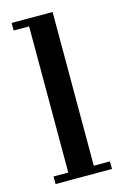

<svg xmlns="http://www.w3.org/2000/svg" viewBox="-101 -671 455 717"><g transform="rotate(-15 126.5 -312.0)"><path d="M22.2 -29.2H79.2V-594.4H19.4V-623.6H177.8V-29.2H240.3V0H22.2Z"/></g></svg>

Font: Sree Krushnadevaraya
Style: Regular
Weight: 400
Designer: Purushoth Kumar Guthula
Foundry: Andhrapradesh Society for Knowledge Networks
Version: Version 1.0.5; ttfautohint (v1.2.42-39fb)